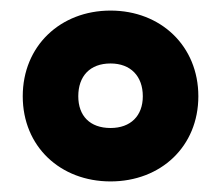

<svg xmlns="http://www.w3.org/2000/svg" viewBox="-20 -744 418 363"><path d="M189 -401C284 -401 355 -467 355 -562C355 -657 284 -724 189 -724C94 -724 23 -657 23 -562C23 -467 94 -401 189 -401ZM189 -502C150 -502 128 -525 128 -562C128 -600 150 -624 189 -624C227 -624 250 -600 250 -562C250 -525 227 -502 189 -502Z"/></svg>

Font: Noto Sans Arabic UI Cn Bk
Style: Regular
Weight: 900
Width: 3
Designer: Monotype Design Team, Nadine Chahine and Nizar Qandah
Foundry: Monotype Imaging Inc.
Version: Version 2.010